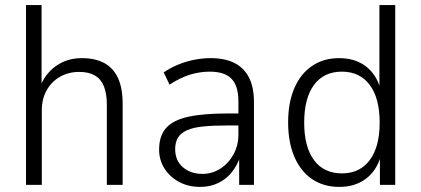

<svg xmlns="http://www.w3.org/2000/svg" viewBox="-20 -725 1651 753"><path d="M82 0V-705H143V-386H138Q157 -436 200 -466.5Q243 -497 301 -497Q353 -497 388.5 -478Q424 -459 442.5 -419.5Q461 -380 461 -318V0H399V-314Q399 -358 387.5 -386.5Q376 -415 352 -429Q328 -443 291 -443Q249 -443 215.5 -424Q182 -405 163 -371Q144 -337 144 -293V0Z M765 8Q718 8 681.5 -12Q645 -32 624.5 -65Q604 -98 604 -138Q604 -192 631.5 -223Q659 -254 718 -267Q777 -280 872 -280H927V-233H876Q817 -233 777 -229Q737 -225 713 -214Q689 -203 678 -185Q667 -167 667 -140Q667 -95 697.5 -69Q728 -43 774 -43Q812 -43 844 -63.5Q876 -84 895.5 -119Q915 -154 915 -198V-327Q915 -388 888 -416Q861 -444 803 -444Q763 -444 724.5 -432Q686 -420 645 -393L622 -441Q648 -459 678.5 -471.5Q709 -484 741.5 -490.5Q774 -497 806 -497Q861 -497 898.5 -478.5Q936 -460 956 -422Q976 -384 976 -324V0H918V-111H922Q911 -77 889 -49.5Q867 -22 835.5 -7Q804 8 765 8Z M1311 8Q1249 8 1204 -22.5Q1159 -53 1134.5 -110Q1110 -167 1110 -245Q1110 -323 1134.5 -379.5Q1159 -436 1204 -466.5Q1249 -497 1310 -497Q1372 -497 1414 -465.5Q1456 -434 1472 -376H1468V-705H1530V0H1470V-114H1474Q1457 -55 1414.5 -23.5Q1372 8 1311 8ZM1321 -45Q1391 -45 1430 -97Q1469 -149 1469 -244Q1469 -340 1430 -392Q1391 -444 1321 -444Q1250 -444 1211.5 -392Q1173 -340 1173 -244Q1173 -149 1211.5 -97Q1250 -45 1321 -45Z"/></svg>

Font: Nunito Sans 10pt SemiCondensed Light
Style: Regular
Weight: 300
Width: 4
Designer: Vernon Adams
Foundry: Vernon Adams
Version: Version 3.101;gftools[0.9.27]